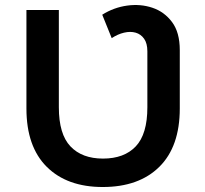

<svg xmlns="http://www.w3.org/2000/svg" viewBox="-20 -740 821 770"><path d="M392 10Q249 10 167.5 -71Q86 -152 86 -305V-700H216V-310Q216 -202 262.5 -153Q309 -104 393 -104Q478 -104 524.5 -153Q571 -202 571 -310V-534Q571 -566 558 -584.5Q545 -603 524 -609Q503 -615 477.5 -609Q452 -603 428 -587L390 -681Q436 -710 489.5 -717.5Q543 -725 591 -709Q639 -693 670 -651.5Q701 -610 701 -539V-305Q701 -152 619 -71Q537 10 392 10Z"/></svg>

Font: Montserrat Thin SemiBold
Style: Regular
Weight: 600
Version: Version 9.000